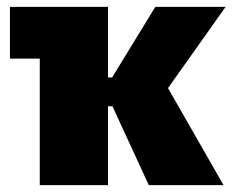

<svg xmlns="http://www.w3.org/2000/svg" viewBox="-20 -540 678 560"><path d="M96 0H295V-230H308L414 0H632L470 -283L638 -520H433L307 -314H295V-520H9V-369H96Z"/></svg>

Font: Fixel Text Black
Style: Regular
Weight: 900
Width: 4
Designer: AlfaBravo + MacPaw
Foundry: Kyrylo Tkachov, Marchela Mozhyna, Serhii Makarenko, Maria Weinstein, Zakhar Kryvoshyya
Version: Version 1.211